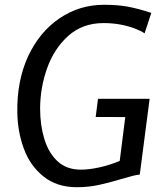

<svg xmlns="http://www.w3.org/2000/svg" viewBox="-20 -775 698 803"><path d="M301.9 8Q217.9 8 161.8 -37Q106.1 -81.7 79.9 -152.9Q53.6 -224.1 52.4 -305.1Q50.2 -436.1 97.5 -539.4Q145.3 -641.7 229 -698.4Q312.6 -755 414.8 -755Q443.1 -755 466.6 -753.2Q490.1 -751.5 512.4 -747.5Q534.8 -743.5 559.1 -737.1Q583.4 -730.7 612.8 -721.1L584.7 -635.6Q569.1 -646.1 542.9 -656.1Q516.8 -666.1 483.6 -672.3Q450.3 -678.5 412.9 -678.5Q325.4 -678.5 265.6 -625.1Q206 -571.5 176.9 -489.2Q147.8 -406.9 147.8 -320.6Q147.8 -251.3 165.6 -193.2Q183.3 -135.2 221 -100.3Q258.6 -65.5 318.1 -65.5Q353.6 -65.5 397 -75.3Q440.4 -85.1 480.7 -101.9L503.9 -285.4L380.2 -285.8L389.9 -361.9H605.8L564.6 -45.1Q550 -43.4 533.9 -39.2Q517.7 -35 487.2 -26.2Q438.1 -11.2 393.7 -1.6Q349.4 8 301.9 8Z"/></svg>

Font: Merriweather Sans Variable Regular
Style: Italic
Weight: 300
Italic angle: -8°
Designer: Eben Sorkin
Foundry: Eben Sorkin
Version: Version 2.001